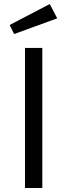

<svg xmlns="http://www.w3.org/2000/svg" viewBox="-20 -933 334 953"><path d="M227 -913 264 -842 50 -764 28 -809ZM190 -695V0H104V-695Z"/></svg>

Font: Sedus Text
Style: Regular
Weight: 400
Designer: TypeMates
Foundry: TypeMates, Runge Thomsen GbR
Version: Version 4.202;PS 004.202;hotconv 1.0.88;makeotf.lib2.5.64775